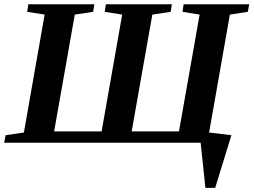

<svg xmlns="http://www.w3.org/2000/svg" viewBox="-28 -675 1199 908"><path d="M989.7 213.4H943.4L920.9 0H-8.3L-1.5 -35.6L85 -48.3L183.1 -606L100.6 -619.1L106 -654.8H418L412.6 -619.1L325.7 -606L228 -53.7H452.6L549.8 -606L467.3 -619.1L472.7 -654.8H784.7L779.3 -619.1L692.4 -606L594.7 -53.7H818.4L916 -606L835 -619.1L840.3 -654.8H1150.4L1144 -619.1L1059.1 -606L960.9 -48.3L1066.4 -35.6Z"/></svg>

Font: Liberation Serif
Style: Bold Italic
Weight: 700
Italic angle: -16.333°
Designer: Steve Matteson
Foundry: Ascender Corporation
Version: Version 2.1.5